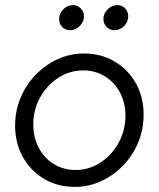

<svg xmlns="http://www.w3.org/2000/svg" viewBox="-20 -720 621 750"><path d="M272 10Q205 10 152.5 -21Q100 -52 69.5 -106.5Q39 -161 39 -229Q39 -286 60 -337Q81 -388 118.5 -427Q156 -466 204.5 -488.5Q253 -511 308 -511Q375 -511 427.5 -480Q480 -449 510.5 -395Q541 -341 541 -272Q541 -215 520 -164Q499 -113 461.5 -74Q424 -35 375.5 -12.5Q327 10 272 10ZM275 -56Q328 -56 372.5 -85Q417 -114 443.5 -162.5Q470 -211 470 -268Q470 -319 448.5 -359Q427 -399 389.5 -422Q352 -445 305 -445Q252 -445 207.5 -416Q163 -387 136.5 -339Q110 -291 110 -233Q110 -183 131.5 -142.5Q153 -102 190.5 -79Q228 -56 275 -56ZM254 -602Q235 -602 223 -614.5Q211 -627 211 -646Q211 -667 227 -683.5Q243 -700 265 -700Q283 -700 295.5 -687Q308 -674 308 -656Q308 -635 291.5 -618.5Q275 -602 254 -602ZM427 -602Q409 -602 396.5 -614.5Q384 -627 384 -646Q384 -667 400.5 -683.5Q417 -700 439 -700Q457 -700 469 -687Q481 -674 481 -656Q481 -635 465 -618.5Q449 -602 427 -602Z"/></svg>

Font: Red Hat Display
Style: Italic
Weight: 400
Italic angle: -12°
Designer: Pentagram, MCKL
Foundry: Pentagram, MCKL
Version: Version 1.023; ttfautohint (v1.8.3)